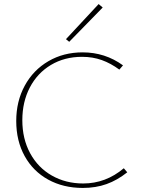

<svg xmlns="http://www.w3.org/2000/svg" viewBox="-20 -921 695 946"><path d="M60 -325Q60 -422 102 -499Q144 -576 218.5 -619.5Q293 -663 387 -663Q498 -663 586 -599L568 -578Q526 -609 481.5 -625Q437 -641 384 -641Q298 -641 231 -601Q164 -561 127 -490Q90 -419 90 -329Q90 -237 128.5 -166Q167 -95 235.5 -56Q304 -17 390 -17Q501 -17 590 -92L607 -72Q558 -33 505 -14Q452 5 388 5Q292 5 217.5 -36Q143 -77 101.5 -152Q60 -227 60 -325ZM305 -728 466 -901 486 -884 321 -715Z"/></svg>

Font: Ysabeau Extralight
Style: Regular
Weight: 200
Designer: Christian Thalmann (Catharsis Fonts)
Version: Version 0.003